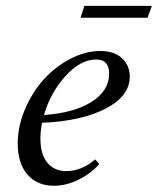

<svg xmlns="http://www.w3.org/2000/svg" viewBox="-20 -608 526 640"><path d="M248.5 -548.8 261.2 -588.4H486.3L471.7 -548.8ZM159.7 11.2Q104 11.2 71.5 -26.1Q39.1 -63.5 39.1 -129.9Q39.1 -186.5 63 -243.2Q86.9 -299.8 125 -342.3Q163.1 -384.8 213.6 -411.4Q264.2 -438 314.5 -438Q361.8 -438 387.2 -413.3Q412.6 -388.7 412.6 -353Q412.6 -287.6 331.8 -245.8Q251 -204.1 120.1 -198.7Q114.7 -170.9 114.7 -147Q114.7 -92.3 138.4 -64.9Q162.1 -37.6 200.2 -37.6Q252 -37.6 297.4 -76.7L311 -61Q280.8 -27.8 240.2 -8.3Q199.7 11.2 159.7 11.2ZM300.3 -409.7Q248.5 -409.7 198.5 -354.7Q148.4 -299.8 126.5 -224.6Q226.1 -231.4 284.9 -268.3Q343.8 -305.2 343.8 -362.8Q343.8 -409.7 300.3 -409.7Z"/></svg>

Font: Elstob 14pt
Style: Italic
Weight: 400
Italic angle: -20°
Designer: Peter S. Baker
Version: Version 1.015